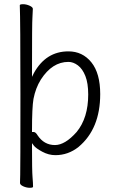

<svg xmlns="http://www.w3.org/2000/svg" viewBox="-20 -725 540 912"><path d="M75 144Q75 132 76 106Q77 80 77 -275.5Q77 -631 74 -700Q74 -705 89.5 -705Q105 -705 120.5 -698Q136 -691 136 -683Q136 -675 134 -641Q132 -621 132 -380V-360L141 -378Q198 -481 305 -481Q372 -481 414 -429Q456 -377 456 -278Q456 -113 353 -27Q304 12 243 12Q211 12 180.5 -4.5Q150 -21 141 -33L132 -45V-30Q132 87 134.5 116Q137 145 137 162Q137 167 121.5 167Q106 167 90.5 160Q75 153 75 144ZM344 -98Q399 -165 399 -276Q399 -330 385.5 -364Q372 -398 350 -414.5Q328 -431 305 -431Q228 -431 174 -347Q149 -307 139 -255Q132 -215 132 -103V-98H140Q149 -98 158 -83Q189 -36 241 -36Q289 -36 344 -98Z"/></svg>

Font: Moon Stars Kai T HW Light
Style: Regular
Weight: 300
Designer: GuiWonder
Version: Version 1.101